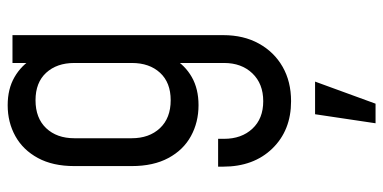

<svg xmlns="http://www.w3.org/2000/svg" viewBox="-269 -326 998 500"><g transform="rotate(-90 230.0 -76.0)"><path d="M216.5 183Q140.5 183 93.2 134.2Q46 85.5 46 6V-7H118.5V8.5Q118.5 54 144.8 82.2Q171 110.5 216.5 110.5Q262 110.5 289 82.2Q316 54 316 8.5V-140.5L328.5 -124.5Q310 -93 279.2 -75.5Q248.5 -58 206 -58Q161.5 -58 125.5 -77.8Q89.5 -97.5 68.5 -136.5Q47.5 -175.5 47.5 -232V-381.5Q47.5 -437.5 68.5 -476.2Q89.5 -515 125.5 -535Q161.5 -555 206 -555Q248.5 -555 279.2 -537.2Q310 -519.5 328.5 -488.5L316 -472V-542.5H388.5V6.5Q388.5 59.5 366.5 99.2Q344.5 139 306 161Q267.5 183 216.5 183ZM219 -130.5Q265 -130.5 290.5 -158.2Q316 -186 316 -231.5V-381.5Q316 -427 290.5 -454.8Q265 -482.5 219 -482.5Q172.5 -482.5 146.2 -454.8Q120 -427 120 -381.5V-232Q120 -186.5 146.2 -158.5Q172.5 -130.5 219 -130.5ZM159 403 182.5 245.5H267.5L210 403Z"/></g></svg>

Font: Mohave Light
Style: Regular
Weight: 400
Version: Version 2.003